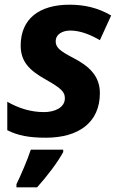

<svg xmlns="http://www.w3.org/2000/svg" viewBox="-20 -576 513 817"><path d="M175 10C315 10 405 -55 405 -180C405 -254 357 -296 291 -330C235 -359 217 -374 217 -400C217 -431 247 -446 279 -446C322 -446 366 -428 405 -405L453 -510C397 -543 339 -556 276 -556C146 -556 68 -495 68 -382C68 -313 106 -276 174 -238C241 -200 256 -185 256 -158C256 -118 213 -99 167 -99C112 -99 60 -115 11 -143V-22C56 1 105 10 175 10ZM50 208V221H138C182 172 225 115 249 71V61H111C97 104 69 169 50 208Z"/></svg>

Font: Noto Sans
Style: Bold Italic
Weight: 700
Italic angle: -12°
Designer: Monotype Design Team
Foundry: Monotype Imaging Inc.
Version: Version 2.013